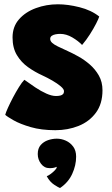

<svg xmlns="http://www.w3.org/2000/svg" viewBox="-20 -584 534 918"><path d="M244.5 38.5Q177.5 38.5 127 23.8Q76.5 9 45.5 -8.5Q14.5 -26 5 -35Q7.5 -45.5 17.8 -68.2Q28 -91 42.2 -118Q56.5 -145 71 -168.2Q85.5 -191.5 96.5 -202.5Q122 -184 149 -166Q176 -148 201.8 -136.5Q227.5 -125 247.5 -125Q259 -125 267.8 -127Q276.5 -129 281.2 -134Q286 -139 286 -148Q286 -158 270 -171.5Q254 -185 230.2 -198.8Q206.5 -212.5 183.5 -223Q147 -239.5 114.2 -262.8Q81.5 -286 60.8 -320.5Q40 -355 40 -405Q40 -456.5 71 -491.8Q102 -527 151.8 -545.2Q201.5 -563.5 257 -563.5Q304.5 -563.5 360.2 -549.5Q416 -535.5 454.5 -505Q451.5 -494.5 439.5 -471Q427.5 -447.5 410 -420Q392.5 -392.5 372.5 -369Q354.5 -388 325.8 -405Q297 -422 267.5 -422Q257 -422 246 -420Q235 -418 227.5 -412.8Q220 -407.5 220 -398Q220 -388 229 -379.5Q238 -371 256.8 -361.8Q275.5 -352.5 303.5 -340Q326 -330 354.5 -314.2Q383 -298.5 409.2 -275.8Q435.5 -253 452.8 -222.5Q470 -192 470 -152.5Q470 -87.5 438.5 -45Q407 -2.5 355.8 18Q304.5 38.5 244.5 38.5ZM267 315Q259.5 312.5 238.8 299Q218 285.5 203.5 258.5Q212 255.5 223 247.2Q234 239 242.5 230Q251 221 251 216Q251 214 250.5 213.5Q245 216.5 237.2 218.2Q229.5 220 217 220Q192 220 176.2 199.2Q160.5 178.5 160.5 152.5Q160.5 125.5 174.5 109.5Q188.5 93.5 209.5 86.2Q230.5 79 251.5 79Q273.5 79 294.8 88.5Q316 98 330 117Q344 136 344 165Q344 206.5 325.2 247.5Q306.5 288.5 267 315Z"/></svg>

Font: Grandstander Thin Black
Style: Regular
Weight: 900
Version: Version 1.200